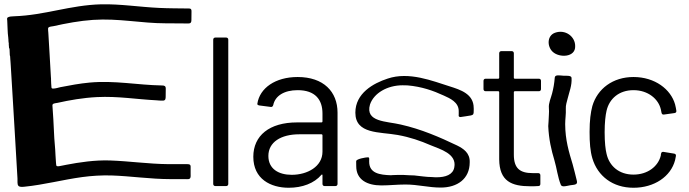

<svg xmlns="http://www.w3.org/2000/svg" viewBox="-20 -877 3248 905"><path d="M26.2 -617C26.2 -615.1 27.7 -613.5 27.7 -611.6C28.1 -607.3 28.5 -603.1 28.5 -598.5C28.8 -593.8 29.6 -589.2 29.6 -584.6C29.6 -579.2 30.3 -573.4 30.7 -567.6C37.6 -462.2 43.2 -355.4 49.8 -250.3C54.3 -178.6 58 -106.6 62.4 -35.4C62.9 -25.8 61 -8.8 65.7 -2.6C70.5 5.4 83.6 4 94.5 3.2C187.5 -6.1 277 -30.1 367 -42.3C412.7 -48.5 458.8 -51.2 504.9 -50C596.7 -47 689.2 -32.7 783.7 -32.7H854.2C861.6 -32.7 874.5 -30 877.4 -39.6C879.3 -44.6 878.5 -50.4 878.5 -55.8V-74C878.5 -79.8 878.9 -85.9 878.5 -91.7C878.5 -102.9 870.4 -103.3 860.8 -103.3H773.1C680.6 -104.1 588.7 -117.6 497.6 -120.7C426.7 -123 354.3 -112.1 292.1 -100.2C280.7 -98.3 269.6 -95.2 258.2 -93.6C250.1 -92.8 244.6 -92.4 244.6 -102.9C244.2 -106 243.8 -108.7 243.8 -111.8C243.8 -122.8 241.6 -133.9 241.6 -145.4C240.5 -180.9 235.7 -216.2 234.6 -251.5C233.3 -294.3 229.8 -336.2 227.2 -378.5C225.3 -390.5 241.2 -390.1 250.1 -392C308.7 -405.1 371.4 -416.1 437.8 -419.4C535.8 -424.2 623.4 -408.9 715.9 -404.3C727 -403.6 738.4 -402 749.5 -402.8C760.1 -403.8 760.9 -411.8 760.9 -422.5C761.3 -434.8 761.3 -447.2 761.3 -459.5C761.3 -472.1 754.4 -474.2 742.8 -474.2C628.3 -476.1 520.6 -498.8 401.3 -487.7C355.6 -483.4 309.8 -475 264.5 -466.1C254 -463.5 241.3 -459.5 230.2 -459.5C224.3 -459.5 222.4 -461.1 222.4 -467.6C221.7 -477.9 220.6 -488.8 220.6 -499.3C221 -504.3 220.2 -509.7 219.9 -514.7C215.6 -584.2 212.3 -653.9 207.7 -723.9C207.3 -730.1 206.2 -736.2 206.6 -742.4C206.6 -752 223.9 -752 231.7 -753.6C290.3 -766.8 355.7 -779.1 418.6 -783.3C539.2 -791.4 645.1 -767.1 761.3 -767.1C784.5 -767.1 808.1 -767.1 831.7 -766.7C843.5 -766.7 855.3 -766.3 867.1 -766.3C878.1 -766.3 882.2 -770.5 882.2 -781.8C882.6 -794.1 882.6 -806.5 882.6 -818.8C882.6 -823.5 883.3 -829.6 880.4 -833.5C877.8 -837 873 -837 868.9 -837C822.8 -837.7 776.4 -837.4 729.9 -839.7C638.8 -843.9 548.1 -858.6 457 -856.7C309.8 -852.9 191.1 -805.1 46.5 -800.3C35.2 -799.6 23.5 -799.8 15.9 -794.5C11.9 -791.4 13.7 -784.1 14.1 -779.9C15.8 -753.5 15.3 -725.7 18.9 -699.6C18.9 -698 20.7 -695.3 18.5 -694.6C20.3 -693 19.6 -691.1 19.6 -688.8C19.6 -686.8 19.6 -685.7 20 -683.8C20 -683 20.3 -682.6 20.3 -681.8C20.3 -681.1 20 -680.3 20 -679.5C20 -678 21.4 -676.3 21.4 -673.7C20.7 -668.9 21.8 -665.8 21.8 -661.8C21.4 -660.2 22.2 -659.1 22.2 -657.5C22.5 -655.6 22.2 -653.7 22.5 -651.7C23.8 -649.1 25.1 -647.9 25.1 -643.6C25.1 -635.3 26.2 -626.1 26.2 -617ZM22.9 -640.9C22.9 -640.9 23.3 -639.8 22.9 -640.9ZM23.3 -636.7C22.9 -636.7 22.9 -636.7 23.3 -636.7ZM22.5 -651.3C22.5 -651.3 22.5 -649.4 22.5 -649.4C22.2 -649.4 22.5 -651.3 22.5 -651.3ZM18.5 -694.6C18.9 -694.2 18.9 -694.6 18.9 -694.9C18.9 -694.9 18.5 -694.6 18.5 -694.6Z M995 0H1046C1052 0 1056 -4 1056 -10V-690C1056 -696 1052 -700 1046 -700H995C989 -700 985 -696 985 -690V-10C985 -4 989 0 995 0Z M1383 -514C1278 -514 1204 -462 1193 -388C1192 -384 1196 -381 1202 -380L1256 -373C1262 -372 1266 -375 1268 -382C1277 -425 1319 -452 1383 -452C1466 -452 1500 -407 1500 -342V-304C1500 -302 1498 -300 1496 -300H1380C1250 -300 1174 -238 1174 -138C1174 -33 1256 8 1341 8C1405 8 1461 -13 1495 -53C1498 -56 1500 -54 1500 -51V-10C1500 -4 1504 0 1510 0H1561C1567 0 1571 -4 1571 -10V-346C1571 -445 1505 -514 1383 -514ZM1355 -53C1293 -53 1245 -81 1245 -142C1245 -207 1304 -244 1391 -244H1496C1498 -244 1500 -242 1500 -240V-162C1500 -92 1429 -53 1355 -53Z M1714.8 -135.6C1703.8 -135.6 1660 -127.8 1659.1 -118C1659.1 -117.1 1658.8 -116.1 1658.8 -115.2C1658.8 -107.9 1659.1 -100.7 1659.1 -93.5C1659.1 -29.1 1711.7 -3 1777.3 -3C1816.3 -3 1851.1 -7.3 1891.1 -7.3C1950.3 -7.3 1999.3 7.1 2057.4 7.1C2135.2 7.1 2194 -33.5 2194 -111.8C2195.9 -156 2164 -176.5 2134.9 -191.1C2052.4 -230.5 1965.7 -268.2 1868.8 -290C1802.1 -306 1700.2 -301 1723.9 -384.2C1742 -438.3 1806.1 -475 1877.7 -475C1885.4 -475.2 1893.3 -475 1901.2 -474.5C1967.7 -468.7 2021.5 -449.8 2072 -426.5C2100.8 -413.5 2142.2 -395.3 2142.2 -353.7C2142.4 -348.4 2142.2 -343.1 2142.2 -337.8C2142.2 -335.9 2141.9 -333.7 2141.9 -331.8C2141.9 -327.5 2146 -325.3 2150.6 -325.3C2167.8 -328.2 2184.4 -329.7 2200.3 -333C2212.4 -336 2212.8 -340.7 2212.8 -354.4C2212.8 -357.3 2213 -360.2 2213 -363.1C2213 -364.5 2212.8 -366.2 2212.8 -367.9C2212.8 -434.3 2150.6 -453.7 2099.4 -470C2020 -494.8 1908.3 -540.9 1807.1 -506.5C1739 -484.3 1655 -437.2 1655 -346C1655 -243.7 1770.1 -256.1 1854.4 -240.8C1912.5 -230.4 1962 -213.2 2009.6 -192.5C2054.3 -173.7 2134.2 -152.8 2121.3 -88C2115 -53.1 2079.3 -41.4 2038.1 -41.4H2031.4C2026.6 -41.6 2021.6 -42.1 2016.8 -42.4C1988 -42.4 1960.8 -47.5 1932.7 -50.1C1915.8 -50.1 1898.5 -51.7 1880.8 -52.5H1855.3C1851.3 -52.5 1847.4 -52.2 1841.9 -52C1837.1 -52 1830.4 -52 1822.7 -51C1769.6 -52.6 1720.1 -60.1 1720.1 -114.9C1720.1 -119.2 1720.3 -123.6 1720.3 -127.9C1720.3 -132.5 1719 -135.3 1714.8 -135.6Z M2530 -457V-496C2530 -502 2526 -506 2520 -506H2406C2404 -506 2402 -508 2402 -510V-626C2402 -632 2398 -636 2392 -636H2343C2337 -636 2333 -632 2333 -626V-510C2333 -508 2331 -506 2329 -506H2269C2263 -506 2259 -502 2259 -496V-457C2259 -451 2263 -447 2269 -447H2329C2331 -447 2333 -445 2333 -443V-126C2334 -22 2392 1 2480 1C2492 1 2504 1 2517 0C2524 0 2527 -4 2527 -10V-51C2527 -57 2523 -61 2517 -61H2491C2431 -61 2402 -83 2402 -148V-443C2402 -445 2404 -447 2406 -447H2520C2526 -447 2530 -451 2530 -457Z M2564.2 -282.7C2566.8 -221 2578.5 -170.3 2593.2 -121.7C2604.3 -85 2608.7 -41.4 2623.8 -5.2C2629 7.2 2655.1 -1.7 2667.5 -3.7C2686 -6.5 2704.5 -4.9 2699 -24.9C2692.2 -50.3 2686.8 -77.3 2679.2 -102.6C2661.6 -160.7 2644.4 -216.7 2644 -292C2644 -316.2 2648.3 -339.8 2647 -363.8C2646 -381.3 2651.8 -397.1 2655.7 -412.8C2663.1 -443.6 2676.5 -474.1 2674 -510C2673.2 -522.3 2649.2 -519.6 2636.2 -520.1C2619.8 -520.9 2596.3 -526.8 2594.9 -511.4C2592.6 -482.6 2588.5 -460 2582.2 -436.1C2577 -415.3 2565 -390.8 2567.2 -368C2569.2 -346.6 2565.8 -326.1 2565.6 -304C2565.6 -297.2 2564.4 -290.6 2564.2 -282.7ZM2691.1 -659.5C2691.7 -704.5 2644.9 -740.4 2595.8 -722.5C2557.7 -708.5 2558.5 -657.6 2585.1 -632.9C2616.6 -603.3 2693.2 -606.4 2691.1 -659.5Z M2966 8C3064 8 3142 -45 3162 -122C3164 -130 3165 -137 3166 -142C3167 -149 3163 -152 3157 -153L3108 -161C3102 -162 3097 -160 3096 -153C3096 -152 3096 -151 3095 -149V-145C3083 -93 3033 -54 2966 -54C2898 -54 2852 -94 2839 -152C2834 -172 2830 -205 2830 -254C2830 -299 2834 -334 2839 -355C2852 -412 2898 -452 2966 -452C3035 -452 3084 -410 3095 -361L3098 -346C3099 -340 3103 -336 3109 -337L3159 -344C3165 -345 3169 -348 3168 -355C3167 -363 3165 -373 3162 -385C3142 -456 3067 -514 2966 -514C2869 -514 2796 -459 2772 -377C2764 -346 2759 -310 2759 -255C2759 -204 2762 -165 2772 -131C2797 -47 2868 8 2966 8Z"/></svg>

Font: Elastic
Style: elastic
Weight: 400
Designer: Jeremy Tribby
Foundry: Tribby Type
Version: Version 1.422;hotconv 1.0.109;makeotfexe 2.5.65596